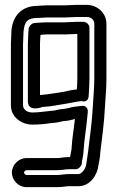

<svg xmlns="http://www.w3.org/2000/svg" viewBox="-20 -731 484 792"><path d="M97 -599C97 -586 95 -567 95 -549V-313C95 -266 156 -290 156 -290H158L180 -292H182L203 -295L245 -302L257 -304C265 -305 282 -309 294 -311L315 -314H316C320 -313 345 -306 346 -338C347 -360 349 -383 349 -407V-616C349 -631 335 -641 324 -641H299C277 -641 264 -639 249 -639H172C157 -639 146 -637 136 -637C133 -637 125 -637 116 -635C107 -630 98 -621 98 -610C98 -605 97 -602 97 -599ZM147 -587C156 -588 165 -589 172 -589H249C268 -589 281 -591 299 -591V-407C299 -392 298 -378 297 -362L286 -361C277 -360 262 -357 247 -353C231 -350 209 -347 195 -345L175 -342L155 -340C152 -340 149 -339 145 -339V-549C145 -560 146 -572 147 -587ZM317 -53C318 -71 324 -88 325 -112C327 -152 336 -201 340 -247L342 -267C343 -273 343 -298 314 -294C301 -292 279 -291 262 -285C257 -284 251 -283 245 -282C224 -281 212 -276 204 -275L183 -273C163 -271 138 -267 113 -267C89 -267 75 -282 75 -296V-549C75 -564 77 -584 77 -600C81 -643 93 -657 137 -657C153 -657 162 -659 172 -659H249C267 -659 281 -661 299 -661H337C357 -661 369 -648 369 -633V-406C369 -368 365 -334 363 -293C360 -232 351 -169 344 -110C342 -91 339 -78 336 -55C334 -32 314 -13 304 -13H266C244 -13 231 -9 215 -9H89C85 -9 79 -15 79 -19C79 -23 85 -29 89 -29H215C237 -29 250 -33 264 -33H291C305 -33 312 -43 317 -53ZM289 -240C285 -201 277 -158 275 -115C273 -103 271 -96 269 -83H264C242 -83 229 -79 215 -79H89C57 -79 29 -51 29 -19C29 13 57 41 89 41H215C239 41 252 37 266 37H304C352 37 382 -10 386 -49C388 -63 393 -79 394 -105C401 -162 410 -227 413 -291C415 -330 419 -364 419 -406V-633C419 -678 381 -711 337 -711H299C277 -711 263 -709 249 -709H172C156 -709 147 -707 137 -707C67 -707 32 -664 27 -603V-601C27 -587 25 -568 25 -549V-296C25 -248 69 -217 113 -217C139 -217 164 -219 188 -223L209 -225C226 -227 239 -232 247 -232C261 -232 275 -237 289 -240Z"/></svg>

Font: Electronic
Style: Outline
Weight: 700
Version: Version 1.011